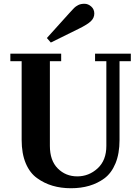

<svg xmlns="http://www.w3.org/2000/svg" viewBox="-20 -985 740 1020"><path d="M485 -660V-700H675V-660H615V-241Q615 -169 593.5 -117Q572 -65 534 -37Q463 15 357 15Q251 15 178 -38Q139 -65 117 -117Q95 -169 95 -242V-660H35V-700H305V-660H245V-210Q245 -132 287 -90Q329 -48 390.5 -48Q452 -48 498.5 -90.5Q545 -133 545 -210V-660ZM398 -832 250 -759 229 -783 348 -915Q365 -934 373.5 -942.5Q382 -951 395.5 -958Q409 -965 428.5 -965Q448 -965 464.5 -950.5Q481 -936 481 -913Q481 -890 463 -872.5Q445 -855 398 -832Z"/></svg>

Font: Croissant One
Style: Regular
Weight: 400
Designer: Eduardo Rodriguez Tunni
Foundry: Eduardo Rodriguez Tunni
Version: Version 1.001